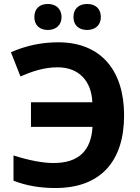

<svg xmlns="http://www.w3.org/2000/svg" viewBox="-20 -937 703 967"><path d="M445 -422H136V-298H446C439 -178 376 -116 250 -116C195 -116 127 -129 48 -154V-27C111 -2 182 10 259 10C487 10 605 -125 605 -356C605 -578 492 -724 273 -724C190 -724 110 -707 35 -674L83 -552C136 -575 199 -598 270 -598C378 -598 441 -528 445 -422ZM221 -786C262 -786 290 -811 290 -851C290 -892 262 -917 221 -917C179 -917 153 -893 153 -851C153 -810 180 -786 221 -786ZM419 -786C460 -786 488 -811 488 -851C488 -893 461 -917 419 -917C378 -917 350 -894 350 -851C350 -809 378 -786 419 -786Z"/></svg>

Font: Passageway
Style: Regular
Weight: 700
Foundry: Ascender Corporation
Version: Version 1.11